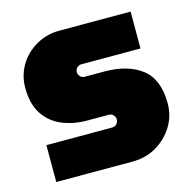

<svg xmlns="http://www.w3.org/2000/svg" viewBox="-83 -601 686 684"><g transform="rotate(-15 260.5 -259.0)"><path d="M43 0V-136H285Q296 -136 302.5 -143Q309 -150 309 -160Q309 -169 302.5 -176Q296 -183 285 -183H207Q156 -183 114 -200.5Q72 -218 47.5 -255.5Q23 -293 23 -352Q23 -398 45.5 -435.5Q68 -473 107 -495.5Q146 -518 193 -518H456V-382H238Q228 -382 221.5 -375Q215 -368 215 -359Q215 -350 221.5 -343Q228 -336 238 -336H310Q397 -336 448 -296.5Q499 -257 499 -168Q499 -122 475.5 -84Q452 -46 413 -23Q374 0 325 0Z"/></g></svg>

Font: MuseoModerno Black
Style: Regular
Weight: 900
Designer: Pablo Cosgaya, Héctor Gatti, Marcela Romero, and the Authors of The MuseoModerno Project.
Foundry: Omnibus-Type Team
Version: Version 1.001